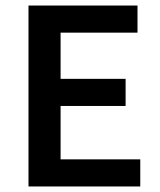

<svg xmlns="http://www.w3.org/2000/svg" viewBox="-20 -674 578 694"><path d="M83 0V-654H477V-556H199V-389H434V-291H199V-98H487V0Z"/></svg>

Font: Source Sans 3 ExtraLight SemiBold
Style: Regular
Weight: 600
Version: Version 3.052;hotconv 1.1.0;makeotfexe 2.6.0